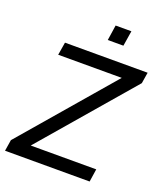

<svg xmlns="http://www.w3.org/2000/svg" viewBox="-160 -1003 945 1109"><g transform="rotate(20 312.0 -449.0)"><path d="M4 0 15 -69 522 -659 517 -626H103L116 -705H624L613 -637L105 -46L109 -79H536L524 0ZM343 -804 357 -898H454L439 -804Z"/></g></svg>

Font: Mulish ExtraLight Medium
Style: Italic
Weight: 500
Italic angle: -9°
Version: Version 3.603